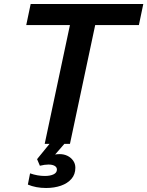

<svg xmlns="http://www.w3.org/2000/svg" viewBox="-20 -718 735 958"><path d="M329 -593H111L133 -698H695L673 -593H455L329 0H301L255 53Q265 51 278 51Q299 51 316.5 59.5Q334 68 345 83.5Q356 99 356 119Q356 152 336.5 174.5Q317 197 284 208.5Q251 220 210 220Q159 220 119 203L130 147Q167 160 204 160Q230 160 247 152Q264 144 264 128Q264 116 252.5 109.5Q241 103 222 103Q203 103 179 109L165 76L227 0H203Z"/></svg>

Font: Azeret Mono Medium
Style: Italic
Weight: 500
Italic angle: -12°
Designer: Martin Vácha
Foundry: Displaay
Version: Version 1.000; Glyphs 3.0.3, build 3074